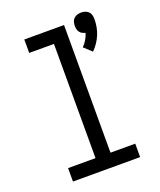

<svg xmlns="http://www.w3.org/2000/svg" viewBox="-141 -852 782 940"><g transform="rotate(-20 250.0 -382.0)"><path d="M385 -564 345 -601Q358 -614 367.5 -630Q377 -646 382 -663Q374 -665 366 -669Q358 -673 353 -680Q348 -687 346 -695.5Q344 -704 344 -713Q344 -723 347 -733.5Q350 -744 357.5 -751Q365 -758 375 -761Q385 -764 395 -764Q405 -764 415 -761Q425 -758 432.5 -751Q440 -744 443 -733.5Q446 -723 446 -713Q446 -692 442.5 -672Q439 -652 431 -632.5Q423 -613 411.5 -596Q400 -579 385 -564ZM75 0V-70H218V-665H89V-735H296V-70H425V0Z"/></g></svg>

Font: Iosevka MaddieWtf
Style: Regular
Weight: 400
Monospace: yes
Designer: Belleve Invis
Foundry: Belleve Invis
Version: Version 31.3.0; ttfautohint (v1.8.3)